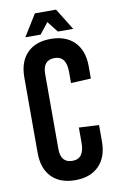

<svg xmlns="http://www.w3.org/2000/svg" viewBox="-95 -902 596 964"><g transform="rotate(-10 203.5 -420.0)"><path d="M330 -740H252L208 -796L164 -740H86L154 -850H262ZM209 -710Q287 -710 330.5 -665.5Q374 -621 374 -542V-479L272 -474V-531Q272 -612 212 -612Q152 -612 152 -541V-159Q152 -88 212 -88Q272 -88 272 -169V-247L374 -242V-158Q374 -79 330.5 -34.5Q287 10 209 10Q132 10 89 -34Q46 -78 46 -158V-542Q46 -622 89 -666Q132 -710 209 -710Z"/></g></svg>

Font: Bebas Kai
Style: Regular
Weight: 400
Designer: Ryoichi Tsunekawa
Foundry: Dharma Type
Version: Version 1.001;PS 001.001;hotconv 1.0.70;makeotf.lib2.5.58329